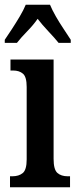

<svg xmlns="http://www.w3.org/2000/svg" viewBox="-28 -786 327 806"><path d="M14 0V-46H24Q51 -46 67.5 -59.5Q84 -73 84 -117V-421Q84 -463 68.5 -476.5Q53 -490 27 -490H16V-536H197V-119Q197 -74 213 -60Q229 -46 256 -46H266V0ZM-8 -619Q5 -638 22 -664Q39 -690 55 -717Q71 -744 80 -766H182Q191 -744 206.5 -717Q222 -690 239.5 -664Q257 -638 269 -619V-606H218Q202 -626 175.5 -654Q149 -682 130 -707Q112 -681 86.5 -655Q61 -629 43 -606H-8Z"/></svg>

Font: Noto Serif ExtraCondensed SemiBold
Style: Regular
Weight: 600
Width: 2
Designer: Monotype Design Team
Foundry: Monotype Imaging Inc.
Version: Version 2.015; ttfautohint (v1.8.4.7-5d5b)